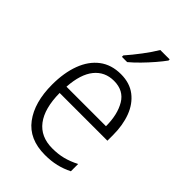

<svg xmlns="http://www.w3.org/2000/svg" viewBox="-230 -855 955 955"><g transform="rotate(45 248.0 -377.5)"><path d="M259 -542Q321 -542 362.5 -510Q404 -478 424.5 -423.5Q445 -369 445 -300V-260H109Q110 -152 153 -95.5Q196 -39 278 -39Q319 -39 352.5 -47.5Q386 -56 424 -75V-24Q390 -7 354.5 1.5Q319 10 275 10Q164 10 108.5 -64Q53 -138 53 -263Q53 -346 76.5 -409Q100 -472 146 -507Q192 -542 259 -542ZM258 -494Q194 -494 155.5 -446.5Q117 -399 111 -306H389Q389 -388 357.5 -441Q326 -494 258 -494ZM378 -757Q363 -736 339 -708Q315 -680 288 -652.5Q261 -625 238 -606H201V-616Q230 -649 261 -690Q292 -731 312 -765H378Z"/></g></svg>

Font: Noto Sans Lao UI SemCond Light
Style: Regular
Weight: 300
Width: 4
Designer: Monotype Design Team
Foundry: Monotype Imaging Inc.
Version: Version 2.000; ttfautohint (v1.8.4.7-5d5b)